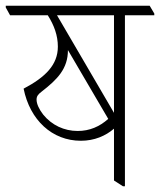

<svg xmlns="http://www.w3.org/2000/svg" viewBox="-44 -642 556 667"><path d="M237 -153C284 -153 323 -170 352 -195V-15L383 5H390V-589H492V-595L476 -622H-24V-616L-9 -589H122C144 -554 157 -519 157 -480C157 -417 114 -374 38 -334C60 -225 137 -153 237 -153ZM154 -589H352V-250ZM106 -244C92 -262 83 -281 83 -296C83 -308 89 -315 101 -324C155 -366 192 -403 192 -468L332 -229C302 -202 267 -187 226 -187C179 -187 136 -207 106 -244Z"/></svg>

Font: Noto Serif Devanagari Condensed ExtraLight
Style: Regular
Weight: 200
Width: 3
Designer: Universal Thirst, Indian Type Foundry and the Monotype Design Team
Foundry: Monotype Imaging Inc.
Version: Version 2.004